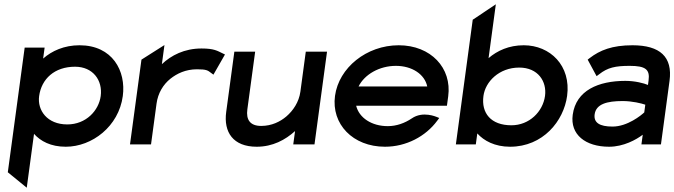

<svg xmlns="http://www.w3.org/2000/svg" viewBox="-20 -673 3143 895"><path d="M181.1 -400 188 -451H95L16.4 130L104.7 202L138.6 -49C169 -15 216.5 11 286.5 11C409.5 11 533.4 -84 552.4 -225C568.2 -342 504.5 -462 350.5 -462C279.5 -462 221.9 -436 181.1 -400ZM162.4 -225C173.2 -305 233.9 -362 329.9 -362C412.9 -362 459.4 -299 449.4 -225C440.4 -158 381.6 -93 293.6 -93C199.6 -93 153.5 -159 162.4 -225Z M1018.3 -424C993 -436 978.4 -447 919.4 -447C839.4 -447 778.1 -415 734.6 -374L746.6 -463L639.4 -395L586 0H684L709.7 -190C716.3 -239 740.7 -279 774.4 -306C804.6 -330 845.3 -350 898.3 -350C942.3 -350 948.6 -345 964 -333L974.9 -325L1028.7 -419Z M1034.4 -151C1021.7 -57 1066.5 11 1176.5 11C1251.5 11 1309.8 -21 1355.4 -62L1347 0H1446L1504.4 -432H1405.4L1380.3 -246C1373.6 -197 1346.2 -157 1314.6 -130C1286.3 -106 1246.6 -86 1197.6 -86C1145.6 -86 1126.5 -115 1133 -163L1169.4 -432H1072.4Z M2063.3 -180 2069.3 -224C2087.1 -356 1988.5 -462 1838.5 -462C1688.5 -462 1559.3 -357 1541.6 -226C1523.8 -95 1624.5 11 1774.5 11C1873.5 11 1964 -37 2017.9 -110L2027.6 -123L2015.3 -128C2014.3 -128 1951.2 -157 1899.4 -121C1866.4 -99 1828.5 -85 1787.5 -85C1712.5 -85 1653.8 -124 1640.3 -180ZM1651.5 -270C1679.1 -326 1748.5 -366 1825.5 -366C1901.5 -366 1960.1 -326 1971.5 -270Z M2623.6 -226C2642.6 -367 2544.5 -462 2421.5 -462C2352.5 -462 2298.1 -437 2257.4 -402L2291.3 -653L2183.6 -581L2105 0H2198L2204.9 -51C2235.3 -17 2286.5 11 2357.5 11C2511.5 11 2607.7 -109 2623.6 -226ZM2520.6 -226C2510.6 -152 2447 -89 2364 -89C2268 -89 2222.7 -146 2233.6 -226C2242.5 -292 2306.4 -358 2400.4 -358C2488.4 -358 2529.6 -293 2520.6 -226Z M2719.4 -395 2761 -318 2773.2 -327C2812.4 -358 2848.5 -366 2915.5 -366C2989.5 -366 3010.2 -349 3003.3 -298L3000.5 -277C2981.5 -285 2941 -296 2895 -296C2770 -296 2665.1 -252 2649.7 -138C2637.2 -46 2708.5 11 2819.5 11C2886.5 11 2946 -22 2976.1 -45L2970 0H3061L3101 -296C3116.2 -408 3056.5 -462 2928.5 -462C2833.5 -462 2776.4 -439 2728.4 -402ZM2751.9 -140C2758.4 -188 2809.3 -202 2882.3 -202C2927.3 -202 2970.8 -191 2988 -185L2983.2 -149C2969.4 -136 2905.2 -83 2835.2 -83C2775.2 -83 2746.7 -101 2751.9 -140Z"/></svg>

Font: Charger
Style: ExBdIt
Weight: 400
Designer: Jasper
Foundry: Cannot Into Space Fonts
Version: Version 0.99